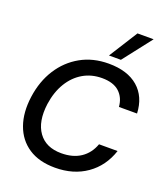

<svg xmlns="http://www.w3.org/2000/svg" viewBox="-169 -1067 1043 1196"><g transform="rotate(20 352.5 -469.0)"><path d="M336 12Q230 12 160.5 -34Q91 -80 61.5 -162.5Q32 -245 47 -353Q62 -460 113.5 -540.5Q165 -621 246 -666.5Q327 -712 431 -712Q556 -712 626.5 -651Q697 -590 702 -480H582Q577 -541 537.5 -577Q498 -613 423 -613Q353 -613 297.5 -580.5Q242 -548 205.5 -488Q169 -428 157 -345Q141 -224 190.5 -155Q240 -86 342 -86Q419 -86 470.5 -120.5Q522 -155 545 -219H668Q632 -110 545 -49Q458 12 336 12ZM414 -760 534 -950H641L493 -760Z"/></g></svg>

Font: Host Grotesk Medium
Style: Italic
Weight: 500
Italic angle: -8°
Designer: Doğukan Karapınar based on Poppins by Indian Type Foundry, Jonny Pinhorn
Foundry: Element Type
Version: Version 1.001; ttfautohint (v1.8.4.7-5d5b)